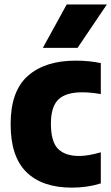

<svg xmlns="http://www.w3.org/2000/svg" viewBox="-20 -828 498 858"><path d="M301 10.5Q169 10.5 98.2 -58.8Q27.5 -128 27.5 -273Q27.5 -421.5 104.8 -489.2Q182 -557 318 -557Q379 -557 430.5 -546V-407.5Q386 -415.5 347 -415.5Q274 -415.5 240.8 -383.2Q207.5 -351 207.5 -275.5Q207.5 -195 239.2 -163Q271 -131 334 -131Q374 -131 430.5 -147.5V-8.5Q371 10.5 301 10.5ZM171.5 -614 278 -808H457.5L326.5 -614Z"/></svg>

Font: Encode Sans Semi Condensed ExtraBold
Style: Regular
Weight: 800
Width: 4
Designer: Multiple Designers
Foundry: Impallari Type
Version: Version 3.000; ttfautohint (v1.8.3) -l 8 -r 50 -G 200 -x 14 